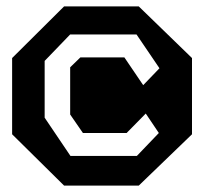

<svg xmlns="http://www.w3.org/2000/svg" viewBox="-20 -622 640 602"><path d="M200 -514H408L480 -408L429 -355L370 -442H232L200 -411V-263L240 -205H377L437 -266L478 -205L409 -133H201L120 -253V-431ZM181 -602 18 -440V-201L181 -40H415L582 -201V-440L415 -602Z"/></svg>

Font: Kode Mono SemiBold
Style: Regular
Weight: 600
Monospace: yes
Designer: Isa Ozler
Foundry: Kadena LLC
Version: Version 1.206;gftools[0.9.28]